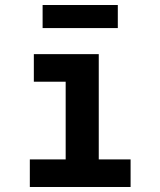

<svg xmlns="http://www.w3.org/2000/svg" viewBox="-20 -746 640 766"><path d="M99 0V-110H242V-420H115V-530H374V-110H501V0ZM150 -634V-726H450V-634Z"/></svg>

Font: Iosevka Slab XBdEx
Style: Regular
Weight: 800
Width: 7
Monospace: yes
Designer: Belleve Invis
Foundry: Belleve Invis
Version: Version 11.1.0; ttfautohint (v1.8.3)